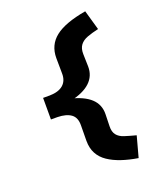

<svg xmlns="http://www.w3.org/2000/svg" viewBox="-163 -810 947 1121"><g transform="rotate(-20 310.5 -250.0)"><path d="M502 206Q446 197 400 181.5Q354 166 320 143Q286 120 268 86.5Q250 53 250 7L251 -88Q252 -137 222.5 -158.5Q193 -180 138 -181H98V-315H140Q195 -316 223.5 -341Q252 -366 251 -412L250 -507Q250 -588 310 -635.5Q370 -683 502 -706L537 -583Q497 -574 467 -563Q437 -552 421 -531Q405 -510 406 -474L408 -398Q409 -339 367.5 -300Q326 -261 242 -243L241 -258Q326 -238 367.5 -199.5Q409 -161 408 -102L406 -26Q405 8 420.5 27.5Q436 47 465.5 56.5Q495 66 537 77Z"/></g></svg>

Font: Lexend Giga
Style: Bold
Weight: 700
Version: Version 1.007